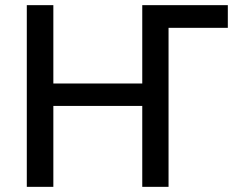

<svg xmlns="http://www.w3.org/2000/svg" viewBox="-20 -725 919 745"><path d="M84 0V-705H187V-401H532V-705H864V-617H634V0H532V-314H187V0Z"/></svg>

Font: Nunito Sans 10pt SemiCondensed SemiBold
Style: Regular
Weight: 600
Width: 4
Designer: Vernon Adams
Foundry: Vernon Adams
Version: Version 3.101;gftools[0.9.27]